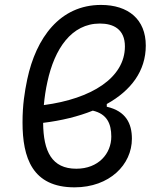

<svg xmlns="http://www.w3.org/2000/svg" viewBox="-20 -762 626 791"><path d="M419.9 -333.5C519.5 -388.7 580.6 -469.2 580.6 -574.2C580.6 -682.1 508.8 -741.7 396 -741.7C226.6 -741.7 128.4 -605.5 92.3 -435.5C81.5 -383.3 72.8 -330.1 72.8 -257.8C72.8 -112.3 112.8 9.8 287.1 9.8C431.6 9.8 523.4 -84 523.4 -190.4C523.4 -252.9 499 -304.2 419.9 -322.3ZM160.6 -329.1C163.6 -361.8 168.5 -394.5 175.3 -424.8C204.6 -561 274.4 -665 391.6 -665C447.3 -665 494.6 -641.6 494.6 -570.8C494.6 -441.4 356.9 -355 160.6 -329.1ZM362.3 -306.2C420.9 -292.5 438.5 -252.4 438.5 -199.2C438.5 -128.9 385.3 -66.9 294.4 -66.9C193.8 -66.9 158.7 -137.7 157.7 -255.9C233.4 -265.1 302.7 -282.2 362.3 -306.2Z"/></svg>

Font: Cascadia Code PL SemiLight
Style: Italic
Weight: 350
Italic angle: -10°
Monospace: yes
Designer: Aaron Bell
Foundry: Saja Typeworks
Version: Version 2404.023